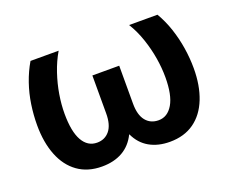

<svg xmlns="http://www.w3.org/2000/svg" viewBox="-93 -668 990 827"><g transform="rotate(-20 402.5 -254.5)"><path d="M247 12Q182 12 136.5 -20.5Q91 -53 67.5 -112.5Q44 -172 44 -251Q44 -297 51 -344.5Q58 -392 73.5 -437Q89 -482 112 -521H241Q218 -482 202.5 -436Q187 -390 179.5 -344.5Q172 -299 172 -257Q172 -175 195.5 -133.5Q219 -92 262 -92Q298 -92 319.5 -118.5Q341 -145 341 -197V-371H464V-197Q464 -145 485.5 -118.5Q507 -92 544 -92Q585 -92 609.5 -133.5Q634 -175 634 -257Q634 -299 626.5 -344.5Q619 -390 603.5 -436Q588 -482 564 -521H694Q717 -482 732 -437Q747 -392 754.5 -344.5Q762 -297 762 -251Q762 -172 738.5 -112.5Q715 -53 669.5 -20.5Q624 12 558 12Q504 12 464.5 -10.5Q425 -33 404 -78H403Q381 -33 341.5 -10.5Q302 12 247 12Z"/></g></svg>

Font: TikTok Sans 24pt SemiBold
Style: Regular
Weight: 600
Version: Version 4.000